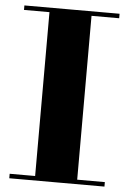

<svg xmlns="http://www.w3.org/2000/svg" viewBox="-53 -790 557 830"><g transform="rotate(5 225.0 -375.0)"><path d="M19 0V-19.5H129.5V-730.5H19V-750H432V-730.5H312V-19.5H432V0Z"/></g></svg>

Font: Bodoni Moda 11pt ExtraBold
Style: Regular
Weight: 800
Designer: Owen Earl
Foundry: indestructible type
Version: Version 2.004